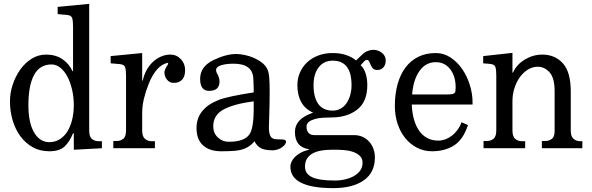

<svg xmlns="http://www.w3.org/2000/svg" viewBox="-20 -762 3041 987"><path d="M438.5 -91.8Q438.5 -58.6 453.1 -47.4Q467.8 -36.1 485.4 -36.1H503.9V0L359.4 7.8V-77.1H355.5Q337.9 -33.2 312 -8.8Q286.1 15.6 233.4 15.6Q184.6 15.6 147 -5.9Q109.4 -27.3 83.5 -63.5Q57.6 -99.6 44.4 -145.5Q31.2 -191.4 31.2 -240.2Q31.2 -284.2 45.4 -327.1Q59.6 -370.1 84.5 -404.8Q109.4 -439.5 143.1 -460.4Q176.8 -481.4 216.8 -481.4Q266.6 -481.4 301.3 -457.5Q335.9 -433.6 352.5 -396.5H355.5V-626Q355.5 -654.3 351.1 -668.9Q346.7 -683.6 322.3 -685.5L276.4 -689.5V-726.6L438.5 -742.2ZM245.1 -430.7Q184.6 -430.7 155.3 -377Q126 -323.2 126 -220.7Q126 -130.9 155.3 -81.1Q184.6 -31.2 233.4 -31.2Q263.7 -31.2 287.6 -46.4Q311.5 -61.5 327.1 -87.4Q342.8 -113.3 351.1 -147.9Q359.4 -182.6 359.4 -220.7Q359.4 -262.7 350.6 -300.8Q341.8 -338.9 326.7 -367.7Q311.5 -396.5 290.5 -413.6Q269.5 -430.7 245.1 -430.7Z M873 -335.9Q851.6 -335.9 838.4 -352.5Q825.2 -369.1 825.2 -390.6Q825.2 -401.4 836.9 -420.9Q842.8 -428.7 843.8 -433.1Q844.7 -437.5 844.7 -439.5Q783.2 -428.7 744.1 -330.1Q728.5 -291 719.7 -253.9Q710.9 -216.8 710.9 -180.7V-91.8Q710.9 -59.6 725.6 -47.9Q740.2 -36.1 758.8 -36.1H776.4V0H562.5V-37.1H581.1Q598.6 -37.1 613.3 -48.3Q627.9 -59.6 627.9 -91.8V-373Q627.9 -401.4 623.5 -416Q619.1 -430.7 594.7 -432.6L548.8 -436.5V-473.6L710.9 -489.3V-347.7H713.9Q719.7 -376 732.9 -400.4Q746.1 -424.8 765.1 -442.9Q784.2 -460.9 807.6 -471.2Q831.1 -481.4 855.5 -481.4Q887.7 -481.4 909.7 -458Q931.6 -434.6 931.6 -402.3Q931.6 -369.1 916.5 -352.5Q901.4 -335.9 873 -335.9Z M1288.1 -36.1Q1259.8 0 1210.9 9.8Q1184.6 15.6 1116.2 15.6Q1057.6 15.6 1023.9 -14.6Q990.2 -44.9 990.2 -103.5Q990.2 -202.1 1101.6 -247.1Q1125 -256.8 1170.4 -266.6Q1215.8 -276.4 1284.2 -287.1V-300.8Q1284.2 -310.5 1283.7 -324.2Q1283.2 -337.9 1282.2 -357.4Q1279.3 -434.6 1180.7 -434.6Q1143.6 -434.6 1117.2 -426.8Q1090.8 -418.9 1090.8 -401.4Q1090.8 -391.6 1095.7 -384.8Q1108.4 -363.3 1108.4 -342.8Q1108.4 -294.9 1054.7 -294.9Q1008.8 -294.9 1008.8 -356.4Q1008.8 -419.9 1077.1 -453.1Q1142.6 -484.4 1194.3 -484.4Q1212.9 -484.4 1237.3 -479.5Q1261.7 -474.6 1285.2 -464.4Q1308.6 -454.1 1327.1 -439.5Q1345.7 -424.8 1354.5 -406.2Q1362.3 -388.7 1364.3 -359.4Q1366.2 -330.1 1366.2 -295.9Q1366.2 -228.5 1364.3 -176.3Q1362.3 -124 1362.3 -107.4Q1362.3 -77.1 1370.6 -61.5Q1378.9 -45.9 1404.3 -45.9Q1436.5 -45.9 1443.4 -43Q1450.2 -40 1450.2 -34.2Q1450.2 -25.4 1443.8 -17.6Q1437.5 -9.8 1427.7 -3.4Q1418 2.9 1405.8 6.8Q1393.6 10.7 1382.8 10.7Q1338.9 10.7 1318.8 -1.5Q1298.8 -13.7 1288.1 -36.1ZM1284.2 -241.2Q1180.7 -227.5 1128.4 -198.7Q1076.2 -169.9 1076.2 -112.3Q1076.2 -78.1 1099.6 -55.7Q1123 -33.2 1155.3 -33.2Q1235.4 -33.2 1261.7 -70.3Q1284.2 -101.6 1284.2 -203.1Z M1800.8 -67.4Q1824.2 -67.4 1843.8 -58.6Q1863.3 -49.8 1877.4 -34.2Q1891.6 -18.6 1899.4 2.4Q1907.2 23.4 1907.2 47.9Q1907.2 125 1850.1 165Q1793 205.1 1693.4 205.1Q1472.7 205.1 1472.7 94.7Q1472.7 83 1478.5 69.8Q1484.4 56.6 1496.1 44.9Q1507.8 33.2 1525.4 23.4Q1543 13.7 1567.4 7.8V4.9Q1496.1 -5.9 1496.1 -84Q1496.1 -148.4 1581.1 -179.7L1589.8 -182.6Q1548.8 -201.2 1528.8 -236.8Q1508.8 -272.5 1508.8 -324.2Q1508.8 -358.4 1521.5 -388.2Q1534.2 -418 1557.6 -440.4Q1581.1 -462.9 1614.7 -476.1Q1648.4 -489.3 1690.4 -489.3Q1763.7 -489.3 1810.5 -451.2L1839.8 -479.5Q1854.5 -494.1 1870.1 -500Q1885.7 -505.9 1899.4 -505.9Q1922.9 -505.9 1942.9 -490.7Q1962.9 -475.6 1962.9 -450.2Q1962.9 -429.7 1951.2 -416Q1939.5 -402.3 1919.9 -402.3Q1903.3 -402.3 1896.5 -410.6Q1889.6 -418.9 1885.7 -428.2Q1881.8 -437.5 1877.9 -445.8Q1874 -454.1 1864.3 -454.1Q1860.4 -454.1 1856.4 -450.2Q1852.5 -446.3 1849.6 -444.3L1834 -426.8Q1851.6 -410.2 1859.9 -383.3Q1868.2 -356.4 1868.2 -324.2Q1868.2 -239.3 1816.4 -198.7Q1764.6 -158.2 1682.6 -158.2Q1661.1 -158.2 1638.7 -156.7Q1616.2 -155.3 1597.7 -149.9Q1579.1 -144.5 1567.4 -135.3Q1555.7 -126 1555.7 -110.4Q1555.7 -90.8 1565.9 -79.1Q1576.2 -67.4 1595.7 -67.4ZM1690.4 -450.2Q1644.5 -450.2 1618.2 -416Q1591.8 -381.8 1591.8 -324.2Q1591.8 -261.7 1616.2 -227.5Q1640.6 -193.4 1690.4 -193.4Q1712.9 -193.4 1731 -203.6Q1749 -213.9 1761.2 -231.4Q1773.4 -249 1780.3 -272.9Q1787.1 -296.9 1787.1 -324.2Q1787.1 -450.2 1690.4 -450.2ZM1682.6 7.8Q1657.2 7.8 1633.3 11.7Q1609.4 15.6 1590.3 24.9Q1571.3 34.2 1559.6 51.3Q1547.9 68.4 1547.9 94.7Q1547.9 131.8 1584.5 148.9Q1621.1 166 1700.2 166Q1729.5 166 1755.9 159.7Q1782.2 153.3 1801.8 141.6Q1821.3 129.9 1832.5 113.3Q1843.8 96.7 1843.8 75.2Q1843.8 52.7 1830.1 39.6Q1816.4 26.4 1795.9 19Q1775.4 11.7 1751.5 9.8Q1727.5 7.8 1708 7.8Z M2385.7 -119.1Q2360.4 -43 2313 -13.7Q2265.6 15.6 2201.2 15.6Q2159.2 15.6 2124 -2.4Q2088.9 -20.5 2063.5 -51.8Q2038.1 -83 2023.9 -125.5Q2009.8 -168 2009.8 -216.8Q2009.8 -279.3 2023.9 -329.6Q2038.1 -379.9 2064.9 -415.5Q2091.8 -451.2 2130.9 -470.2Q2169.9 -489.3 2219.7 -489.3Q2261.7 -489.3 2296.9 -465.8Q2332 -442.4 2356.9 -405.8Q2381.8 -369.1 2395.5 -324.2Q2409.2 -279.3 2409.2 -237.3V-224.6H2096.7Q2100.6 -136.7 2136.2 -87.9Q2171.9 -39.1 2233.4 -39.1Q2251 -39.1 2268.6 -45.4Q2286.1 -51.8 2302.2 -64Q2318.4 -76.2 2331.5 -93.8Q2344.7 -111.3 2352.5 -133.8ZM2322.3 -313.5Q2322.3 -370.1 2294.4 -406.2Q2266.6 -442.4 2219.7 -442.4Q2168.9 -442.4 2136.7 -397.5Q2104.5 -352.5 2098.6 -276.4H2274.4Q2292 -276.4 2301.8 -277.8Q2311.5 -279.3 2315.9 -283.2Q2320.3 -287.1 2321.3 -294.4Q2322.3 -301.8 2322.3 -313.5Z M2614.3 -388.7H2617.2Q2635.7 -430.7 2678.2 -456.1Q2720.7 -481.4 2767.6 -481.4Q2833 -481.4 2873.5 -436.5Q2914.1 -391.6 2914.1 -292V-91.8Q2914.1 -59.6 2928.7 -47.9Q2943.4 -36.1 2961.9 -36.1H2973.6V0H2765.6V-37.1H2784.2Q2800.8 -37.1 2815.9 -47.4Q2831.1 -57.6 2831.1 -88.9V-293Q2831.1 -361.3 2805.2 -390.1Q2779.3 -418.9 2744.1 -418.9Q2717.8 -418.9 2693.8 -404.3Q2669.9 -389.6 2652.3 -365.2Q2634.8 -340.8 2624.5 -308.6Q2614.3 -276.4 2614.3 -242.2V-91.8Q2614.3 -59.6 2628.9 -47.9Q2643.6 -36.1 2661.1 -36.1H2679.7V0H2465.8V-37.1H2483.4Q2502 -37.1 2516.6 -48.3Q2531.2 -59.6 2531.2 -91.8V-374Q2531.2 -402.3 2526.9 -417Q2522.5 -431.6 2498 -433.6L2463.9 -436.5V-473.6L2614.3 -490.2Z"/></svg>

Font: Subtext
Style: Regular
Weight: 400
Designer: Christopher J. Fynn
Foundry: Christopher J. Fynn for DDC
Version: Version 1.000 preliminary